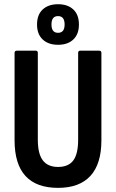

<svg xmlns="http://www.w3.org/2000/svg" viewBox="-20 -900 560 928"><path d="M260.5 8Q155.9 8 103.2 -49.4Q50.4 -106.8 50.4 -222.5V-644.1Q50.4 -655 61.3 -655H153.3Q162.8 -655 162.8 -644.1V-224.9Q162.8 -156.6 187 -124.9Q211.2 -93.1 260.5 -93.1Q310.8 -93.1 334.3 -124.6Q357.7 -156.1 357.7 -224.9V-644.1Q357.7 -655 367.6 -655H459.7Q470.1 -655 470.1 -644.1V-222Q470.1 -107.8 417.1 -49.9Q364 8 260.5 8ZM260.5 -683.5Q213.7 -683.5 186.4 -709.1Q159 -734.8 159 -781.5Q159 -828.8 186.4 -854.2Q213.7 -879.6 260.5 -879.6Q307.3 -879.6 334.4 -854.2Q361.5 -828.8 361.5 -781.5Q361.5 -734.8 334.4 -709.1Q307.3 -683.5 260.5 -683.5ZM260.5 -741.4Q292.3 -741.4 292.3 -781.5Q292.3 -822.2 260.5 -822.2Q228.8 -822.2 228.8 -781.5Q228.8 -741.4 260.5 -741.4Z"/></svg>

Font: Sofia Sans Condensed
Style: Regular
Weight: 400
Designer: Botio Nikoltchev, Ani Petrova
Foundry: lettersoup
Version: Version 4.100